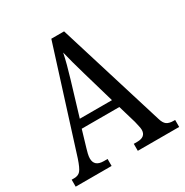

<svg xmlns="http://www.w3.org/2000/svg" viewBox="-165 -846 939 977"><g transform="rotate(-30 304.5 -357.0)"><path d="M1 0V-41H16Q40 -41 53 -56Q66 -71 82 -119L270 -714H345L538 -89Q546 -61 560 -51Q574 -41 600 -41H609V0H366V-41H386Q437 -41 437 -83Q437 -92 433.5 -106.5Q430 -121 427 -135L396 -240H175L146 -142Q142 -130 138.5 -114.5Q135 -99 135 -88Q135 -41 190 -41H212V0ZM192 -289H381L327 -475Q314 -520 304 -556.5Q294 -593 287 -623Q281 -593 272 -559Q263 -525 251 -485Z"/></g></svg>

Font: Noto Serif Georgian Condensed
Style: Regular
Weight: 400
Width: 3
Designer: Monotype Design Team, Akaki Razmadze
Foundry: Google LLC
Version: Version 2.003; ttfautohint (v1.8.4.7-5d5b)